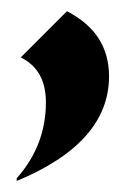

<svg xmlns="http://www.w3.org/2000/svg" viewBox="-20 -171 225 343"><path d="M99.6 -150.9Q174.8 -112.3 174.8 -34.7Q174.8 84 9.8 152.3V147.5Q62 88.9 62 11.7Q62 -46.4 17.1 -68.4Z"/></svg>

Font: Classica
Style: Bold
Weight: 700
Designer: Wojciech Kalinowski "wmk69" (wmk69@o2.pl)
Foundry: Wojciech Kalinowski "wmk69" (wmk69@o2.pl)
Version: Version 2.1.1; 2021-05-14